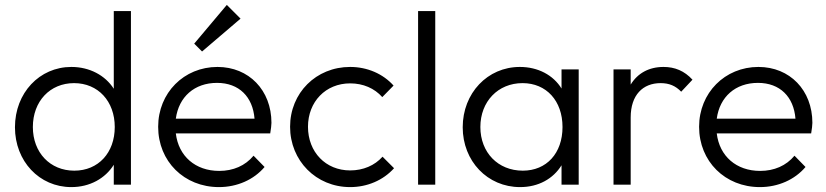

<svg xmlns="http://www.w3.org/2000/svg" viewBox="-20 -753 3369 783"><path d="M271 10C346 10 409 -25 444 -81V0H514V-708H444V-391C409 -446 345 -480 271 -480C141 -480 41 -374 41 -234C41 -96 140 10 271 10ZM114 -235C114 -340 184 -414 282 -414C380 -414 448 -340 448 -235C448 -130 381 -57 283 -57C184 -57 114 -131 114 -235Z M873 10C947 10 1015 -20 1059 -72L1014 -118C980 -77 931 -56 874 -56C777 -56 708 -116 697 -209H1082C1085 -228 1087 -242 1087 -252C1087 -385 995 -480 867 -480C730 -480 625 -374 625 -236C625 -95 731 10 873 10ZM697 -269C709 -358 773 -415 865 -415C955 -415 1011 -358 1018 -269ZM772 -575 804 -543 961 -677 905 -733Z M1408 10C1478 10 1543 -18 1587 -67L1540 -114C1508 -78 1461 -58 1408 -58C1308 -58 1236 -133 1236 -236C1236 -338 1308 -413 1408 -413C1461 -413 1507 -393 1539 -357L1585 -404C1542 -452 1478 -480 1408 -480C1269 -480 1163 -374 1163 -236C1163 -98 1269 10 1408 10Z M1685 0H1755V-708H1685Z M2101 10C2176 10 2236 -24 2270 -79V0H2340V-470H2270V-392C2236 -447 2174 -480 2100 -480C1968 -480 1867 -373 1867 -234C1867 -96 1968 10 2101 10ZM1939 -235C1939 -339 2011 -414 2111 -414C2208 -414 2274 -342 2274 -235C2274 -128 2209 -57 2112 -57C2011 -57 1939 -131 1939 -235Z M2482 0H2552V-274C2552 -366 2602 -414 2674 -414C2709 -414 2735 -403 2758 -379L2804 -428C2771 -464 2732 -480 2686 -480C2626 -480 2580 -454 2552 -408V-470H2482Z M3079 10C3153 10 3221 -20 3265 -72L3220 -118C3186 -77 3137 -56 3080 -56C2983 -56 2914 -116 2903 -209H3288C3291 -228 3293 -242 3293 -252C3293 -385 3201 -480 3073 -480C2936 -480 2831 -374 2831 -236C2831 -95 2937 10 3079 10ZM2903 -269C2915 -358 2979 -415 3071 -415C3161 -415 3217 -358 3224 -269Z"/></svg>

Font: MV Cash Light
Style: Regular
Weight: 300
Designer: Rodrigo Fuenzalida
Foundry: fragTYPE
Version: Version 1.100;Glyphs 3.1.2 (3151)